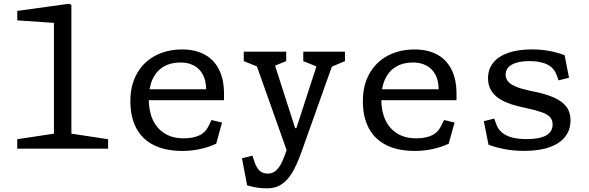

<svg xmlns="http://www.w3.org/2000/svg" viewBox="-20 -793 3140 1024"><path d="M72 -50.5 290 -83.5 267.7 -41.8V-701L293.7 -669.2L72.2 -684.3V-734.8L347.7 -773L360.8 -767V-41.8L338.5 -83.5L556.5 -50.5V0H72Z M675.3 -253.7Q675.3 -338.2 710.4 -400.5Q745.5 -462.8 808.3 -496.1Q871.2 -529.3 951.8 -529.3Q1019.2 -529.3 1069.3 -503.2Q1119.5 -477 1147.1 -424Q1174.7 -371 1174.7 -292.3V-258.5H755.3V-316.8H1101L1079.5 -294.7V-314.7Q1079.5 -361.2 1062.7 -393.7Q1045.8 -426.2 1014.9 -443Q984 -459.8 942.8 -459.8Q890.3 -459.8 852.2 -437.3Q814.2 -414.8 793.8 -370.8Q773.5 -326.7 773.5 -263.7Q773.5 -200.3 795.2 -153.5Q817 -106.7 858.7 -81Q900.3 -55.3 958.5 -55.3Q1012.2 -55.3 1045.7 -72.3Q1079.2 -89.3 1096.7 -129.5L1108.2 -153L1164.2 -139.3L1133 -26.5Q1094.8 -8.7 1048.6 1.7Q1002.3 12 952.7 12Q863 12 800.9 -18.8Q738.8 -49.5 707.1 -109Q675.3 -168.5 675.3 -253.7Z M1298 195.5 1270.5 50.8 1326.5 37.2 1338.3 72.8Q1348.7 102.8 1365.1 117.8Q1381.5 132.8 1408.7 132.8Q1434.8 132.8 1453.4 115.3Q1472 97.8 1485.8 67.2Q1499.7 36.7 1516.7 -16.8L1519 -24.3L1514.7 24.8L1337 -476.2L1367.7 -431.7L1280 -467V-517.5H1506.5V-467L1418.5 -431.7L1436.3 -476.2L1554 -109.7H1560.7L1679.8 -476.2L1685.2 -431.7L1597.5 -467V-517.5H1819.7V-467L1736 -431.7L1763.7 -476.2L1587.5 18.5L1584.8 25.8Q1561.8 88.5 1538.4 127.8Q1515 167.2 1482.8 189.3Q1450.7 211.5 1406 211.5Q1375.3 211.5 1349.2 207.4Q1323.2 203.3 1298 195.5Z M1915.3 -253.7Q1915.3 -338.2 1950.4 -400.5Q1985.5 -462.8 2048.3 -496.1Q2111.2 -529.3 2191.8 -529.3Q2259.2 -529.3 2309.3 -503.2Q2359.5 -477 2387.1 -424Q2414.7 -371 2414.7 -292.3V-258.5H1995.3V-316.8H2341L2319.5 -294.7V-314.7Q2319.5 -361.2 2302.7 -393.7Q2285.8 -426.2 2254.9 -443Q2224 -459.8 2182.8 -459.8Q2130.3 -459.8 2092.2 -437.3Q2054.2 -414.8 2033.8 -370.8Q2013.5 -326.7 2013.5 -263.7Q2013.5 -200.3 2035.2 -153.5Q2057 -106.7 2098.7 -81Q2140.3 -55.3 2198.5 -55.3Q2252.2 -55.3 2285.7 -72.3Q2319.2 -89.3 2336.7 -129.5L2348.2 -153L2404.2 -139.3L2373 -26.5Q2334.8 -8.7 2288.6 1.7Q2242.3 12 2192.7 12Q2103 12 2040.9 -18.8Q1978.8 -49.5 1947.1 -109Q1915.3 -168.5 1915.3 -253.7Z M2585.5 -21 2560.2 -146.8 2616.2 -160.5 2626.2 -131.8Q2636 -103.7 2657.3 -86Q2678.7 -68.3 2710.9 -59.8Q2743.2 -51.3 2786.7 -51.2Q2858.7 -50.8 2893 -70.9Q2927.3 -91 2927.3 -129.5Q2927.3 -153.5 2913.2 -168.5Q2899.2 -183.5 2869.8 -194.2Q2840.3 -204.8 2784.3 -217.2L2764.7 -221.5Q2703.3 -234.7 2663.3 -254.8Q2623.3 -275 2603.1 -304.7Q2582.8 -334.3 2582.8 -375.2Q2582.8 -424 2610.7 -458.6Q2638.5 -493.2 2690.9 -511.3Q2743.3 -529.5 2816.5 -529.5Q2863.2 -529.5 2906.1 -521.9Q2949 -514.3 2991.3 -498.8L3014.7 -378.2L2959 -364.5L2948.5 -393.5Q2935.3 -430.2 2899.8 -448.5Q2864.3 -466.8 2804.8 -467.2Q2745.8 -467.7 2711.3 -449.1Q2676.8 -430.5 2676.8 -394.5Q2676.8 -373.7 2690 -358.2Q2703.2 -342.8 2730.8 -331.2Q2758.5 -319.5 2804.3 -309.5L2817.7 -306.8Q2890.5 -292.5 2934.8 -272.6Q2979.2 -252.7 3001 -223.4Q3022.8 -194.2 3022.8 -151.3Q3022.8 -102.3 2995.7 -65.8Q2968.5 -29.2 2913.2 -8.8Q2857.8 11.7 2775.5 11.7Q2720.7 11.7 2674 2.9Q2627.3 -5.8 2585.5 -21Z"/></svg>

Font: Monaspace Xenon Var
Style: Regular
Weight: 400
Designer: Riley Cran and the Lettermatic Team
Version: Version 1.000 (Monaspace Xenon Var)